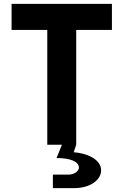

<svg xmlns="http://www.w3.org/2000/svg" viewBox="-20 -750 640 995"><path d="M225 0H301L273 69C346 69 389 88 389 119C389 135 367 155 334 155H254V225H364C448 225 504 182 504 133C504 72 423 43 362 39L375 0V-595H560V-730H40V-595H225Z"/></svg>

Font: JetBrains Mono ExtraBold
Style: Regular
Weight: 800
Monospace: yes
Designer: Philipp Nurullin, Konstantin Bulenkov
Foundry: JetBrains
Version: Version 2.305